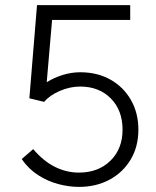

<svg xmlns="http://www.w3.org/2000/svg" viewBox="-20 -720 612 752"><path d="M289 12Q250 12 208.5 1Q167 -10 129.5 -34Q92 -58 65 -97L110 -136Q151 -88 196 -66Q241 -44 289 -44Q365 -44 412.5 -90.5Q460 -137 460 -212Q460 -288 414 -334.5Q368 -381 294 -381Q254 -381 214.5 -364Q175 -347 153 -321L95 -335L125 -700H490V-642H184L163 -398Q192 -416 226 -426.5Q260 -437 294 -437Q361 -437 412 -408.5Q463 -380 492.5 -329Q522 -278 522 -212Q522 -146 492 -95.5Q462 -45 409.5 -16.5Q357 12 289 12Z"/></svg>

Font: Figtree Light
Style: Regular
Weight: 300
Designer: Erik Kennedy
Foundry: Erik Kennedy
Version: Version 2.001;gftools[0.9.30]